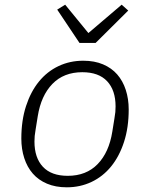

<svg xmlns="http://www.w3.org/2000/svg" viewBox="-20 -787 640 819"><path d="M265 12Q217 12 180.5 -3.5Q144 -19 120 -46.5Q96 -74 83.5 -112.5Q71 -151 71 -196Q71 -273 91 -334.5Q111 -396 146 -439Q181 -482 229.5 -505Q278 -528 335 -528Q383 -528 419.5 -512.5Q456 -497 480 -469.5Q504 -442 516.5 -403.5Q529 -365 529 -320Q529 -243 509 -181.5Q489 -120 454 -77Q419 -34 370.5 -11Q322 12 265 12ZM269 -37Q348 -37 396.5 -87Q445 -137 459 -225L468 -281Q471 -298 472 -309Q473 -320 473 -333Q473 -402 437 -440.5Q401 -479 331 -479Q252 -479 203.5 -429Q155 -379 141 -291L132 -235Q129 -218 128 -207Q127 -196 127 -183Q127 -114 163 -75.5Q199 -37 269 -37ZM319 -604 224 -746 258 -767 357 -646 499 -767 527 -742 388 -604Z"/></svg>

Font: IBM Plex Mono Light
Style: Italic
Weight: 300
Italic angle: -9°
Monospace: yes
Designer: Mike Abbink, Paul van der Laan, Pieter van Rosmalen
Foundry: Bold Monday
Version: Version 2.3